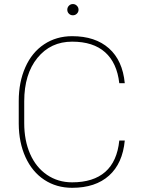

<svg xmlns="http://www.w3.org/2000/svg" viewBox="-20 -895 688 925"><path d="M581.1 -217.8Q570.8 -107.9 505.4 -49.1Q439.9 9.8 327.6 9.8Q252 9.8 193.6 -28.6Q135.3 -66.9 103 -137.5Q70.8 -208 70.3 -298.8V-408.7Q70.3 -499.5 102.1 -571Q133.8 -642.6 192.6 -681.6Q251.5 -720.7 327.6 -720.7Q439 -720.7 504.9 -662.1Q570.8 -603.5 581.1 -494.1H554.7Q543.5 -592.3 486.3 -643.3Q429.2 -694.3 327.6 -694.3Q224.1 -694.3 160.4 -616.2Q96.7 -538.1 96.7 -406.7V-302.2Q96.7 -218.3 125 -153.6Q153.3 -88.9 206.3 -52.7Q259.3 -16.6 327.6 -16.6Q429.7 -16.6 487.1 -66.9Q544.4 -117.2 554.7 -217.8ZM304.2 -848.1Q304.2 -859.4 312 -867.4Q319.8 -875.5 331.1 -875.5Q342.3 -875.5 350.3 -867.4Q358.4 -859.4 358.4 -848.1Q358.4 -836.9 350.3 -829.1Q342.3 -821.3 331.1 -821.3Q319.8 -821.3 312 -829.1Q304.2 -836.9 304.2 -848.1Z"/></svg>

Font: Roboto Thin
Style: Regular
Weight: 250
Designer: Google
Version: Version 2.134; 2016